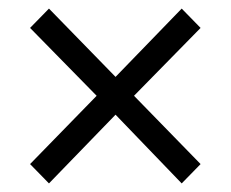

<svg xmlns="http://www.w3.org/2000/svg" viewBox="-20 -553 537 447"><path d="M94 -126 50 -171 205 -330 50 -488 94 -533 249 -374 403 -533 447 -488 292 -330 447 -171 403 -126 249 -286Z"/></svg>

Font: Source Sans Pro
Style: Regular
Weight: 400
Designer: Paul D. Hunt
Foundry: Adobe Systems Incorporated
Version: Version 2.021;PS 2.000;hotconv 1.0.86;makeotf.lib2.5.63406